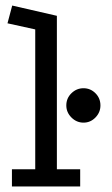

<svg xmlns="http://www.w3.org/2000/svg" viewBox="-20 -672 402 692"><path d="M23 0V-62H107V-566L7 -588L24 -652L185 -615V-62H269V0ZM281 -354Q306 -354 324 -336Q342 -318 342 -292Q342 -267 324 -248.5Q306 -230 281 -230Q256 -230 237.5 -248.5Q219 -267 219 -292Q219 -318 237.5 -336Q256 -354 281 -354Z"/></svg>

Font: Podkova
Style: Regular
Weight: 400
Designer: Ilya Yudin
Foundry: Cyreal (www.cyreal.org)
Version: Version 2.103